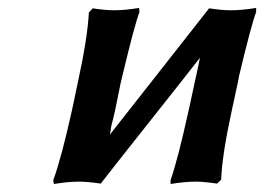

<svg xmlns="http://www.w3.org/2000/svg" viewBox="-20 -456 663 482"><path d="M175.8 -251Q199.7 -360.4 203.1 -424.8L212.9 -435.1Q244.6 -430.2 267.1 -430.2Q293 -430.2 329.1 -436L330.1 -425.8Q317.4 -392.1 287.1 -265.1Q286.6 -262.7 285.2 -257.1Q283.7 -251.5 283.2 -249L269 -179.2Q266.1 -166 263.7 -156.5Q261.2 -147 260.5 -144.3Q259.8 -141.6 258.8 -135.7Q257.8 -129.9 255.9 -118.2Q300.3 -174.3 384.3 -281.5Q468.3 -388.7 504.9 -435.1Q536.6 -430.2 560.1 -430.2Q585.9 -430.2 623 -436V-425.8Q610.4 -392.1 580.1 -265.1Q580.1 -263.7 577.1 -249L562 -179.2Q537.6 -67.4 535.2 -4.9L524.9 4.9Q491.7 0 471.2 0Q444.3 0 408.2 5.9V-3.9Q426.3 -54.7 454.1 -181.2L469.2 -251Q481 -303.7 481.9 -311Q441.4 -258.8 358.4 -154.3Q275.4 -49.8 232.9 4.9Q199.7 0 178.2 0Q151.4 0 115.2 5.9L113.8 -3.9Q133.8 -58.1 161.1 -181.2Z"/></svg>

Font: Linear Smooth
Style: Bold Italic
Weight: 700
Designer: Philipp H. Poll, Flanker
Foundry: Philipp H. Poll, reworked by Flanker
Version: Version 1.061 | FøM Fix